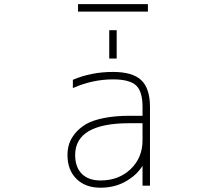

<svg xmlns="http://www.w3.org/2000/svg" viewBox="-20 -875 1040 907"><path d="M653.3 -293H591.8Q335 -293 335 -142.6Q335 -85.9 366.2 -54.2Q397.5 -22.5 455.1 -22.5Q541 -22.5 597.2 -76.2Q653.3 -129.9 653.3 -211.9ZM348.6 -820.3V-855.5H678.7V-820.3ZM496.1 -598.6V-732.4H531.2V-598.6ZM653.3 -91.8Q627.9 -50.8 583 -23.4Q527.3 11.7 455.1 11.7Q382.8 11.7 340.8 -30.3Q298.8 -72.3 298.8 -142.6Q298.8 -170.9 306.6 -195.3Q314.5 -219.7 334.5 -244.6Q354.5 -269.5 385.7 -288.1Q417 -306.6 470.7 -317.4Q524.4 -328.1 591.8 -328.1H653.3V-370.1Q653.3 -443.4 622.6 -471.7Q591.8 -500 513.7 -500Q417 -500 324.2 -459V-498Q411.1 -535.2 513.7 -535.2Q606.4 -535.2 647.5 -496.1Q688.5 -457 688.5 -370.1V2H653.3Z"/></svg>

Font: GenEi Gothic M ExtraLight
Style: Regular
Weight: 200
Designer: o_tamon (Modified); [Source Han Sans]
Ryoko NISHIZUKA  (kana & ideographs); Paul D. Hunt (Latin, Greek & Cyrillic); Wenl
Version: Version 1.1a;Original Version 1.004